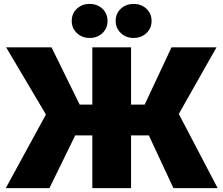

<svg xmlns="http://www.w3.org/2000/svg" viewBox="-20 -972 1154 992"><path d="M657.2 -727.5V0H457V-727.5ZM9.8 0 217.3 -380.4 11.7 -727.5H246.1L391.6 -431.6H727.5L866.2 -727.5H1098.6L903.8 -383.3L1104.5 0H876L749 -272.5H368.7L235.4 0ZM670.4 -775.9Q630.9 -775.9 604.2 -801.3Q577.6 -826.7 577.6 -863.8Q577.6 -901.9 604.2 -926.8Q630.9 -951.7 670.4 -951.7Q710 -951.7 736.6 -926.8Q763.2 -901.9 763.2 -863.8Q763.2 -826.2 736.6 -801Q710 -775.9 670.4 -775.9ZM442.9 -775.9Q403.3 -775.9 377 -801.3Q350.6 -826.7 350.6 -863.8Q350.6 -901.9 377 -926.8Q403.3 -951.7 442.9 -951.7Q482.9 -951.7 509.3 -926.8Q535.6 -901.9 535.6 -863.8Q535.6 -826.2 509.3 -801Q482.9 -775.9 442.9 -775.9Z"/></svg>

Font: Inter 24pt Black
Style: Regular
Weight: 900
Designer: Rasmus Andersson
Foundry: rsms
Version: Version 4.001;git-66647c0bb